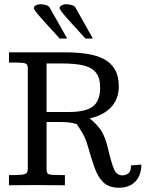

<svg xmlns="http://www.w3.org/2000/svg" viewBox="-20 -878 690 910"><path d="M543.5 11.7Q496.1 11.7 470 -13.7Q443.8 -39.1 428 -84Q412.1 -128.9 395.5 -188Q386.7 -219.7 372.1 -244.9Q357.4 -270 343.8 -289.6Q329.1 -294.9 309.3 -297.4Q289.6 -299.8 265.1 -299.8H200.7V-73.7Q200.7 -54.7 213.6 -51.5Q226.6 -48.3 262.2 -48.3H287.6V0Q258.3 0 230 -0.2Q201.7 -0.5 161.1 -1Q118.2 -1 86.2 -0.5Q54.2 0 22.5 0V-48.3H46.9Q79.6 -48.3 93 -51.8Q106.4 -55.2 109.1 -62.3Q111.8 -69.3 111.8 -79.6V-550.3Q111.8 -564 108.6 -570.6Q105.5 -577.1 92 -579.3Q78.6 -581.5 47.9 -581.5Q42 -581.5 35.6 -581.5Q29.3 -581.5 22.5 -581.5V-629.9H291.5Q345.2 -629.9 390.9 -623Q436.5 -616.2 470.7 -598.9Q504.9 -581.5 523.9 -549.6Q543 -517.6 543 -467.8Q543 -409.7 506.8 -370.4Q470.7 -331.1 404.8 -316.9Q433.6 -294.9 456.1 -263.9Q478.5 -232.9 492.7 -170.4Q507.8 -106 520.3 -76.4Q532.7 -46.9 559.6 -46.9Q574.2 -46.9 587.4 -55.4Q600.6 -64 600.6 -93.8L649.9 -98.1Q649.9 -47.9 622.1 -18.1Q594.2 11.7 543.5 11.7ZM200.7 -347.2H307.1Q386.2 -347.2 420.4 -373.5Q454.6 -399.9 454.6 -462.4Q454.6 -510.3 433.8 -534.9Q413.1 -559.6 373.5 -568.4Q334 -577.1 276.4 -577.1H200.7ZM298.3 -695.3H262.7Q250.5 -709.5 234.4 -726.8Q218.3 -744.1 201.9 -762.2Q185.5 -780.3 171.4 -796.4Q157.2 -812.5 148.7 -824Q140.1 -835.4 140.1 -839.4Q140.1 -844.7 144.8 -848.9Q149.4 -853 156.7 -855.5Q164.1 -857.9 170.9 -857.9Q184.1 -857.9 197.5 -854.2Q210.9 -850.6 215.3 -842.3ZM420.4 -695.3H384.8Q372.6 -709.5 356.4 -726.8Q340.3 -744.1 324 -762.2Q307.6 -780.3 293.5 -796.4Q279.3 -812.5 270.8 -824Q262.2 -835.4 262.2 -839.4Q262.2 -844.7 266.8 -848.9Q271.5 -853 278.8 -855.5Q286.1 -857.9 293 -857.9Q306.2 -857.9 319.6 -854.2Q333 -850.6 337.4 -842.3Z"/></svg>

Font: Kameron
Style: Regular
Weight: 400
Designer: Vernon Adams
Foundry: Vernon Adams
Version: Version 1.100